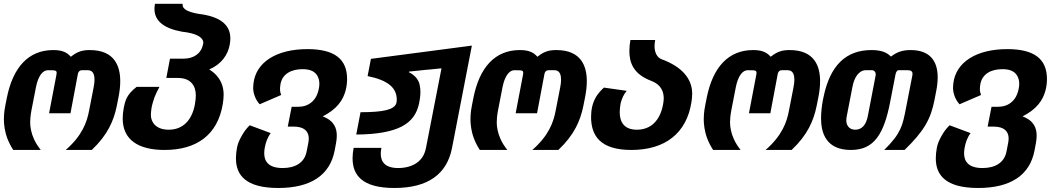

<svg xmlns="http://www.w3.org/2000/svg" viewBox="-20 -774 5458 991"><path d="M48.3 0H190.4C175.3 -19 164.1 -37.1 155.8 -55.2C141.1 -86.9 135.7 -118.7 135.7 -142.6C135.7 -155.3 137.2 -178.2 142.6 -206.1L165.5 -323.7C176.8 -381.3 200.2 -412.1 227.5 -411.6L254.4 -411.1C267.1 -410.6 272.5 -407.7 272.5 -397.5C272.5 -394.5 272 -391.1 271 -386.7L233.4 -189.5H343.8L380.9 -386.7C383.3 -405.8 393.1 -411.6 402.8 -411.6H433.6C462.9 -411.6 467.8 -383.8 467.8 -362.3C467.8 -351.1 466.3 -338.4 463.4 -323.7L439.9 -203.1C434.1 -172.4 425.3 -140.6 407.2 -106.9C389.2 -73.2 362.3 -37.6 319.3 0H453.6C495.1 -39.1 522.9 -76.2 543.5 -114.7C562 -149.9 574.7 -186.5 583 -228.5L591.8 -272.9C597.7 -302.7 600.6 -330.1 600.6 -355C600.6 -429.7 573.7 -515.6 443.4 -515.6C406.7 -515.6 379.9 -508.8 345.7 -481C325.7 -503.4 302.2 -515.6 254.9 -515.6C127 -515.6 46.4 -426.8 15.1 -268.1L7.3 -228.5C3.9 -210 1.5 -194.8 1 -183.1C0.5 -170.9 0 -162.1 0 -155.8C0 -144.5 1.5 -127.4 3.9 -112.3C9.3 -79.1 21 -42.5 48.3 0Z M829.6 0C993.7 0 1103.5 -76.7 1129.9 -237.3C1132.3 -252.4 1134.3 -269.5 1134.3 -285.2C1134.3 -328.1 1120.1 -377.9 1060.1 -415.5C1123 -442.9 1156.2 -490.2 1166 -544.4C1168 -555.7 1168.9 -565.9 1168.9 -575.7C1168.9 -647.9 1113.8 -689.9 1003.4 -702.6H1004.4C949.7 -711.9 922.4 -727.1 922.4 -749C922.4 -750.5 922.4 -752.4 922.9 -754.4H779.8C778.3 -745.1 777.3 -736.3 777.3 -727.5C777.3 -667 824.7 -627.4 919.4 -610.4C955.6 -606.4 982.9 -599.6 1001.5 -589.8C1019 -580.6 1029.3 -567.4 1029.3 -554.2C1029.3 -551.3 1028.8 -547.9 1028.3 -545.9C1018.6 -498 980 -471.2 927.7 -471.2H857.4L838.4 -371.6H898.4C968.8 -371.6 990.7 -326.7 990.7 -281.7C990.7 -268.6 988.8 -251.5 986.3 -237.3C971.7 -153.8 924.3 -104.5 850.6 -104.5C785.2 -104.5 758.8 -143.1 758.8 -180.2C758.8 -187.5 759.8 -204.1 762.2 -217.8C766.1 -239.3 775.4 -266.1 777.3 -271.5C783.2 -287.6 791.5 -304.2 803.2 -325.7H685.1C658.2 -304.7 643.6 -286.6 634.8 -269.5C626.5 -252.9 622.6 -237.3 619.1 -219.2C615.2 -198.7 613.3 -179.2 613.3 -162.1C613.3 -54.2 691.4 0 829.6 0Z M1416.5 196.3C1584 196.3 1683.6 129.9 1707.5 2L1714.4 -34.7C1716.8 -48.3 1718.3 -60.5 1718.3 -73.7C1718.3 -110.4 1706.5 -150.4 1645.5 -173.3C1679.7 -190.4 1707 -210.9 1727.1 -234.9C1767.1 -282.7 1771.5 -339.4 1771.5 -366.2C1771.5 -469.2 1706.5 -520.5 1566.9 -520.5C1407.2 -520.5 1300.3 -453.1 1288.1 -342.3C1287.1 -334 1286.6 -323.2 1286.6 -319.3C1286.6 -315.4 1287.1 -300.3 1293.5 -281.7C1299.3 -264.2 1307.6 -250 1320.3 -235.8L1431.2 -283.7C1427.2 -294.4 1426.3 -300.8 1425.8 -305.7C1425.3 -310.5 1425.3 -314 1425.3 -314.9C1425.3 -322.8 1426.3 -332 1428.2 -342.3C1438.5 -392.1 1482.4 -417 1541.5 -417C1576.7 -417 1598.1 -408.2 1612.3 -391.1C1626.5 -373.5 1628.4 -354 1628.4 -341.8C1628.4 -333.5 1627.4 -324.7 1625.5 -315.4C1618.7 -281.7 1605 -259.8 1585.9 -244.6C1566.9 -229.5 1544.9 -222.7 1516.1 -222.7H1485.4L1465.3 -120.6H1496.1C1553.2 -120.6 1573.7 -93.3 1573.7 -59.6C1573.7 -52.2 1572.8 -44.4 1571.3 -36.1L1562.5 8.8C1551.3 65.9 1503.9 93.3 1439 93.3C1365.7 93.3 1343.8 58.6 1343.8 17.1C1343.8 8.3 1344.7 -2 1346.7 -12.2C1351.1 -36.1 1359.4 -63.5 1377.4 -86.9L1269 -127.4C1250 -109.4 1236.8 -89.8 1225.1 -68.4C1212.9 -45.9 1207 -30.8 1203.1 -10.7C1199.7 6.8 1197.8 26.4 1197.8 43.5C1197.8 129.4 1248 196.3 1416.5 196.3Z M2015.6 196.3C2188.5 196.3 2286.6 125 2313 -9.8L2415.5 -538.6L1894.5 -470.2L1877.4 -381.3C1984.4 -359.4 2027.8 -320.3 2027.8 -259.3C2027.8 -250 2026.9 -245.1 2025.4 -240.7C2014.6 -208.5 1961.4 -194.8 1840.8 -194.8L1818.8 -79.6C1924.3 -80.1 2001 -94.2 2052.7 -120.6C2103 -146.5 2131.3 -185.1 2143.1 -240.2C2146.5 -256.3 2148.9 -275.9 2149.4 -283.2C2149.9 -291 2149.9 -300.8 2149.9 -301.3C2149.9 -313.5 2148.4 -326.7 2145.5 -338.9C2139.6 -362.3 2123 -385.3 2090.3 -401.4L2090.8 -404.3C2097.7 -405.3 2100.1 -405.3 2103 -405.8C2109.9 -406.2 2104 -405.8 2112.3 -406.7C2114.7 -407.2 2117.7 -407.2 2121.1 -407.7C2124 -407.7 2127.9 -408.2 2132.3 -408.7C2174.3 -413.6 2179.7 -413.6 2195.3 -415C2226.1 -418 2232.9 -418.5 2258.8 -421.4L2178.7 -10.7C2171.9 24.4 2155.8 49.8 2129.9 67.4C2104.5 85 2070.3 93.3 2035.6 93.3C1965.8 93.3 1945.3 59.6 1945.3 19.5C1945.3 10.7 1946.3 0.5 1948.7 -10.7H1805.2C1801.8 8.3 1799.8 25.9 1799.8 43C1799.8 129.9 1849.1 196.3 2015.6 196.3Z M2456.5 0H2598.6C2583.5 -19 2572.3 -37.1 2564 -55.2C2549.3 -86.9 2543.9 -118.7 2543.9 -142.6C2543.9 -155.3 2545.4 -178.2 2550.8 -206.1L2573.7 -323.7C2585 -381.3 2608.4 -412.1 2635.7 -411.6L2662.6 -411.1C2675.3 -410.6 2680.7 -407.7 2680.7 -397.5C2680.7 -394.5 2680.2 -391.1 2679.2 -386.7L2641.6 -189.5H2752L2789.1 -386.7C2791.5 -405.8 2801.3 -411.6 2811 -411.6H2841.8C2871.1 -411.6 2876 -383.8 2876 -362.3C2876 -351.1 2874.5 -338.4 2871.6 -323.7L2848.1 -203.1C2842.3 -172.4 2833.5 -140.6 2815.4 -106.9C2797.4 -73.2 2770.5 -37.6 2727.5 0H2861.8C2903.3 -39.1 2931.2 -76.2 2951.7 -114.7C2970.2 -149.9 2982.9 -186.5 2991.2 -228.5L3000 -272.9C3005.9 -302.7 3008.8 -330.1 3008.8 -355C3008.8 -429.7 2981.9 -515.6 2851.6 -515.6C2814.9 -515.6 2788.1 -508.8 2753.9 -481C2733.9 -503.4 2710.4 -515.6 2663.1 -515.6C2535.2 -515.6 2454.6 -426.8 2423.3 -268.1L2415.5 -228.5C2412.1 -210 2409.7 -194.8 2409.2 -183.1C2408.7 -170.9 2408.2 -162.1 2408.2 -155.8C2408.2 -144.5 2409.7 -127.4 2412.1 -112.3C2417.5 -79.1 2429.2 -42.5 2456.5 0Z M3238.8 0C3413.6 0 3523.9 -86.9 3548.8 -246.6C3550.8 -259.3 3552.7 -275.9 3552.7 -290.5C3552.7 -366.7 3501 -429.2 3395 -468.3L3395.5 -467.8C3368.7 -478 3358.4 -507.3 3358.4 -535.6C3358.4 -544.4 3359.4 -555.7 3361.8 -567.4H3233.9C3230.5 -548.3 3228.5 -530.8 3228.5 -511.2C3228.5 -454.1 3245.6 -391.1 3345.7 -355H3345.2C3390.6 -336.9 3405.8 -301.8 3405.8 -267.6C3405.8 -258.8 3404.8 -248 3402.8 -237.3C3387.2 -147.9 3335.9 -104.5 3267.1 -104.5C3198.7 -104.5 3178.7 -147.5 3178.7 -194.8C3178.7 -207.5 3180.2 -223.1 3183.1 -239.3C3188.5 -263.2 3199.7 -288.1 3214.8 -305.2L3097.2 -321.8C3082 -308.1 3068.4 -293 3058.6 -277.3C3037.1 -243.2 3030.8 -205.6 3030.8 -170.4C3030.8 -74.2 3077.6 0 3238.8 0Z M3660.6 0H3802.7C3787.6 -19 3776.4 -37.1 3768.1 -55.2C3753.4 -86.9 3748 -118.7 3748 -142.6C3748 -155.3 3749.5 -178.2 3754.9 -206.1L3777.8 -323.7C3789.1 -381.3 3812.5 -412.1 3839.8 -411.6L3866.7 -411.1C3879.4 -410.6 3884.8 -407.7 3884.8 -397.5C3884.8 -394.5 3884.3 -391.1 3883.3 -386.7L3845.7 -189.5H3956.1L3993.2 -386.7C3995.6 -405.8 4005.4 -411.6 4015.1 -411.6H4045.9C4075.2 -411.6 4080.1 -383.8 4080.1 -362.3C4080.1 -351.1 4078.6 -338.4 4075.7 -323.7L4052.2 -203.1C4046.4 -172.4 4037.6 -140.6 4019.5 -106.9C4001.5 -73.2 3974.6 -37.6 3931.6 0H4065.9C4107.4 -39.1 4135.3 -76.2 4155.8 -114.7C4174.3 -149.9 4187 -186.5 4195.3 -228.5L4204.1 -272.9C4210 -302.7 4212.9 -330.1 4212.9 -355C4212.9 -429.7 4186 -515.6 4055.7 -515.6C4019 -515.6 3992.2 -508.8 3958 -481C3938 -503.4 3914.6 -515.6 3867.2 -515.6C3739.3 -515.6 3658.7 -426.8 3627.4 -268.1L3619.6 -228.5C3616.2 -210 3613.8 -194.8 3613.3 -183.1C3612.8 -170.9 3612.3 -162.1 3612.3 -155.8C3612.3 -144.5 3613.8 -127.4 3616.2 -112.3C3621.6 -79.1 3633.3 -42.5 3660.6 0Z M4371.6 0C4431.6 0 4473.6 -19.5 4505.9 -61.5C4538.6 -104 4559.1 -168 4574.2 -246.1L4602.5 -391.6C4604.5 -401.4 4610.4 -411.6 4617.7 -411.6H4664.1C4679.7 -411.6 4689.9 -407.2 4689.9 -393.1C4689.9 -390.1 4689.5 -387.7 4689 -384.3L4656.7 -218.8C4647 -168.5 4640.6 -136.7 4626 -106C4610.8 -74.2 4587.4 -43 4543.9 0H4648.9C4695.3 -44.9 4731 -85.9 4755.4 -126.5C4779.8 -167 4793.9 -209 4803.2 -257.3L4812 -302.7C4817.4 -329.6 4819.8 -354 4819.8 -375C4819.8 -468.8 4770.5 -515.6 4680.2 -515.6C4637.7 -515.6 4608.9 -505.4 4578.6 -481.9C4555.7 -505.4 4524.9 -515.6 4477.5 -515.6C4347.7 -515.6 4264.2 -437.5 4230.5 -272.5L4227.5 -258.3C4222.2 -231.9 4217.8 -193.8 4217.8 -163.1C4217.8 -86.9 4244.6 0 4371.6 0ZM4394.5 -104.5C4362.3 -104.5 4348.1 -127.9 4348.1 -152.8C4348.1 -159.7 4349.1 -167 4350.6 -174.8L4379.9 -325.7C4384.3 -349.1 4392.1 -370.6 4403.8 -386.2C4415.5 -401.9 4430.7 -411.6 4448.7 -411.6H4481.9C4485.8 -411.6 4491.2 -409.2 4495.1 -404.8C4498 -401.4 4500 -397 4500 -389.6C4500 -388.7 4500 -386.7 4499.5 -384.3L4459 -173.8C4450.2 -129.4 4428.2 -104.5 4394.5 -104.5Z M5028.8 196.3C5196.3 196.3 5295.9 129.9 5319.8 2L5326.7 -34.7C5329.1 -48.3 5330.6 -60.5 5330.6 -73.7C5330.6 -110.4 5318.8 -150.4 5257.8 -173.3C5292 -190.4 5319.3 -210.9 5339.4 -234.9C5379.4 -282.7 5383.8 -339.4 5383.8 -366.2C5383.8 -469.2 5318.8 -520.5 5179.2 -520.5C5019.5 -520.5 4912.6 -453.1 4900.4 -342.3C4899.4 -334 4898.9 -323.2 4898.9 -319.3C4898.9 -315.4 4899.4 -300.3 4905.8 -281.7C4911.6 -264.2 4919.9 -250 4932.6 -235.8L5043.5 -283.7C5039.6 -294.4 5038.6 -300.8 5038.1 -305.7C5037.6 -310.5 5037.6 -314 5037.6 -314.9C5037.6 -322.8 5038.6 -332 5040.5 -342.3C5050.8 -392.1 5094.7 -417 5153.8 -417C5189 -417 5210.4 -408.2 5224.6 -391.1C5238.8 -373.5 5240.7 -354 5240.7 -341.8C5240.7 -333.5 5239.7 -324.7 5237.8 -315.4C5231 -281.7 5217.3 -259.8 5198.2 -244.6C5179.2 -229.5 5157.2 -222.7 5128.4 -222.7H5097.7L5077.6 -120.6H5108.4C5165.5 -120.6 5186 -93.3 5186 -59.6C5186 -52.2 5185.1 -44.4 5183.6 -36.1L5174.8 8.8C5163.6 65.9 5116.2 93.3 5051.3 93.3C4978 93.3 4956.1 58.6 4956.1 17.1C4956.1 8.3 4957 -2 4959 -12.2C4963.4 -36.1 4971.7 -63.5 4989.7 -86.9L4881.3 -127.4C4862.3 -109.4 4849.1 -89.8 4837.4 -68.4C4825.2 -45.9 4819.3 -30.8 4815.4 -10.7C4812 6.8 4810.1 26.4 4810.1 43.5C4810.1 129.4 4860.4 196.3 5028.8 196.3Z"/></svg>

Font: Hack
Style: Bold Oblique
Weight: 700
Italic angle: -12°
Monospace: yes
Designer: Christopher Simpkins
Foundry: Christopher Simpkins
Version: Version 2.010